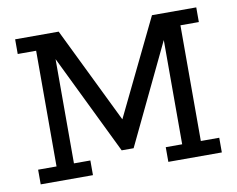

<svg xmlns="http://www.w3.org/2000/svg" viewBox="-68 -671 937 760"><g transform="rotate(-10 401.0 -291.5)"><path d="M37 0V-59H111V-524H37V-583H212L407 -183H393L587 -583H765V-524H691V-59H765V0H550V-59H616V-478L424 -77H376L181 -478V-59H247V0Z"/></g></svg>

Font: Rokkitt SemiBold
Style: Regular
Weight: 400
Version: Version 3.103